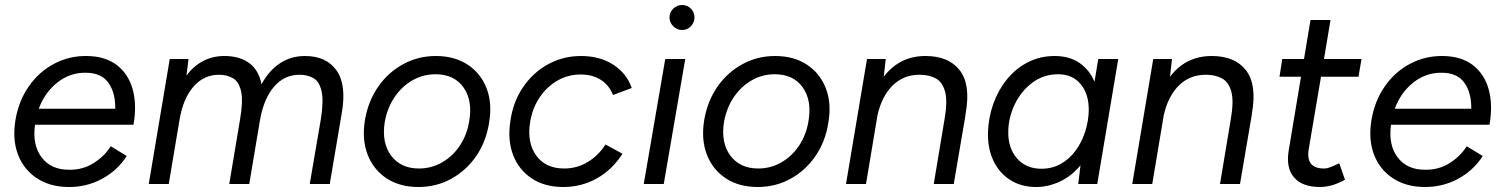

<svg xmlns="http://www.w3.org/2000/svg" viewBox="-20 -736 6011 768"><path d="M252 12Q178 11 126 -24Q74 -59 51.5 -119Q29 -179 42 -257Q55 -333 95.5 -391Q136 -449 196.5 -481Q257 -513 328 -512Q401 -511 447 -476Q493 -441 510.5 -379.5Q528 -318 514 -237H120Q109 -156 146.5 -106.5Q184 -57 256 -57Q310 -56 353.5 -83Q397 -110 423 -151L487 -112Q449 -53 387 -20Q325 13 252 12ZM135 -301H441Q442 -365 413.5 -405Q385 -445 323 -445Q260 -446 209.5 -406Q159 -366 135 -301Z M575 0 659 -500H734L726 -434Q785 -512 878 -512Q938 -512 976.5 -484Q1015 -456 1026 -399Q1056 -454 1100 -483Q1144 -512 1200 -512Q1285 -512 1326 -454.5Q1367 -397 1347 -283L1299 0H1219L1263 -257Q1275 -331 1266.5 -370Q1258 -409 1234.5 -423Q1211 -437 1178 -437Q1117 -437 1076 -389Q1035 -341 1020 -256L977 0H897L940 -257Q953 -331 944.5 -370Q936 -409 912 -423Q888 -437 856 -437Q795 -437 753.5 -389Q712 -341 698 -256L655 0Z M1654 12Q1579 12 1526.5 -22.5Q1474 -57 1450.5 -117.5Q1427 -178 1440 -257Q1453 -332 1493 -389.5Q1533 -447 1593 -479.5Q1653 -512 1723 -512Q1798 -512 1850.5 -477.5Q1903 -443 1926.5 -382.5Q1950 -322 1936 -243Q1924 -168 1884 -110.5Q1844 -53 1784.5 -20.5Q1725 12 1654 12ZM1656 -62Q1705 -62 1747.5 -86Q1790 -110 1819 -153Q1848 -196 1857 -252Q1871 -335 1833.5 -387Q1796 -439 1722 -439Q1672 -439 1629.5 -414.5Q1587 -390 1558 -347Q1529 -304 1519 -248Q1506 -165 1544.5 -113.5Q1583 -62 1656 -62Z M2233 12Q2159 12 2107.5 -22Q2056 -56 2033 -114.5Q2010 -173 2021 -248Q2031 -326 2071 -385.5Q2111 -445 2171.5 -478.5Q2232 -512 2304 -512Q2380 -512 2433.5 -477Q2487 -442 2507 -384L2432 -356Q2417 -395 2383.5 -416.5Q2350 -438 2303 -438Q2252 -438 2209.5 -413.5Q2167 -389 2138 -345.5Q2109 -302 2100 -245Q2088 -164 2125.5 -113Q2163 -62 2237 -62Q2288 -62 2331 -88Q2374 -114 2402 -158L2470 -121Q2429 -57 2367.5 -22.5Q2306 12 2233 12Z M2555 0 2641 -500H2721L2635 0ZM2708 -616Q2688 -616 2673 -631Q2658 -646 2658 -666Q2658 -687 2673 -701.5Q2688 -716 2708 -716Q2729 -716 2743.5 -701.5Q2758 -687 2758 -666Q2758 -646 2743.5 -631Q2729 -616 2708 -616Z M3011 12Q2936 12 2883.5 -22.5Q2831 -57 2807.5 -117.5Q2784 -178 2797 -257Q2810 -332 2850 -389.5Q2890 -447 2950 -479.5Q3010 -512 3080 -512Q3155 -512 3207.5 -477.5Q3260 -443 3283.5 -382.5Q3307 -322 3293 -243Q3281 -168 3241 -110.5Q3201 -53 3141.5 -20.5Q3082 12 3011 12ZM3013 -62Q3062 -62 3104.5 -86Q3147 -110 3176 -153Q3205 -196 3214 -252Q3228 -335 3190.5 -387Q3153 -439 3079 -439Q3029 -439 2986.5 -414.5Q2944 -390 2915 -347Q2886 -304 2876 -248Q2863 -165 2901.5 -113.5Q2940 -62 3013 -62Z M3364 0 3448 -500H3523L3515 -429Q3578 -512 3682 -512Q3774 -512 3818.5 -455.5Q3863 -399 3843 -284L3840 -263L3839 -259V-258L3795 0H3715L3758 -258Q3771 -332 3760 -370.5Q3749 -409 3722 -423Q3695 -437 3658 -437Q3594 -437 3550.5 -394Q3507 -351 3490 -275L3444 0Z M4125 12Q4065 12 4021 -16Q3977 -44 3953.5 -93.5Q3930 -143 3932 -208Q3934 -267 3953.5 -321.5Q3973 -376 4008 -419Q4043 -462 4091.5 -487Q4140 -512 4199 -512Q4257 -512 4297.5 -484.5Q4338 -457 4358 -409L4373 -500H4453L4369 0H4293L4302 -75Q4267 -32 4220 -10Q4173 12 4125 12ZM4146 -61Q4189 -61 4224 -81Q4259 -101 4283.5 -135Q4308 -169 4321 -210.5Q4334 -252 4335 -293Q4336 -359 4303 -399Q4270 -439 4213 -439Q4154 -439 4109 -405Q4064 -371 4039 -318.5Q4014 -266 4013 -210Q4012 -144 4048 -102.5Q4084 -61 4146 -61Z M4509 0 4593 -500H4668L4660 -429Q4723 -512 4827 -512Q4919 -512 4963.5 -455.5Q5008 -399 4988 -284L4985 -263L4984 -259V-258L4940 0H4860L4903 -258Q4916 -332 4905 -370.5Q4894 -409 4867 -423Q4840 -437 4803 -437Q4739 -437 4695.5 -394Q4652 -351 4635 -275L4589 0Z M5260 12Q5189 12 5156 -26.5Q5123 -65 5135 -135L5184 -429H5098L5109 -500H5196L5222 -656H5302L5276 -500H5426L5414 -429H5264L5215 -140Q5202 -62 5276 -62Q5288 -62 5301 -67Q5314 -72 5337 -83L5360 -17Q5328 0 5304.5 6Q5281 12 5260 12Z M5676 12Q5602 11 5550 -24Q5498 -59 5475.5 -119Q5453 -179 5466 -257Q5479 -333 5519.5 -391Q5560 -449 5620.5 -481Q5681 -513 5752 -512Q5825 -511 5871 -476Q5917 -441 5934.5 -379.5Q5952 -318 5938 -237H5544Q5533 -156 5570.5 -106.5Q5608 -57 5680 -57Q5734 -56 5777.5 -83Q5821 -110 5847 -151L5911 -112Q5873 -53 5811 -20Q5749 13 5676 12ZM5559 -301H5865Q5866 -365 5837.5 -405Q5809 -445 5747 -445Q5684 -446 5633.5 -406Q5583 -366 5559 -301Z"/></svg>

Font: Figtree
Style: Italic
Weight: 400
Italic angle: -9.5°
Foundry: Erik Kennedy
Version: Version 2.001; ttfautohint (v1.8.4.7-5d5b);gftools[0.9.27]